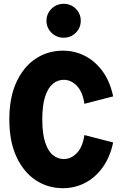

<svg xmlns="http://www.w3.org/2000/svg" viewBox="-20 -977 640 1008"><path d="M310 11Q231 11 167.5 -31Q104 -73 66.5 -153.5Q29 -234 29 -350Q29 -466 66.5 -546.5Q104 -627 167.5 -669Q231 -711 310 -711Q373 -711 427 -683Q481 -655 519.5 -601.5Q558 -548 574 -471L423 -432Q414 -495 383.5 -526.5Q353 -558 315 -558Q283 -558 257.5 -537Q232 -516 217 -470.5Q202 -425 202 -350Q202 -276 217 -230Q232 -184 257.5 -163Q283 -142 315 -142Q353 -142 383.5 -173.5Q414 -205 423 -268L574 -229Q558 -153 519.5 -99Q481 -45 427 -17Q373 11 310 11ZM314.3 -779Q277 -779 250.5 -805Q224 -831 224 -868Q224 -905 250.5 -931Q276.9 -957 314.5 -957Q352 -957 378 -931Q404 -905 404 -868Q404 -831 377.8 -805Q351.5 -779 314.3 -779Z"/></svg>

Font: Red Hat Mono VF Light
Style: Regular
Weight: 300
Monospace: yes
Designer: Pentagram, MCKL
Foundry: Pentagram, MCKL
Version: Version 1.023